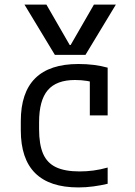

<svg xmlns="http://www.w3.org/2000/svg" viewBox="-20 -810 590 840"><path d="M87 -790H183L285 -613H289L391 -790H487L354 -570H220ZM323 10Q71 10 71 -240V-280Q71 -530 323 -530Q394 -530 451 -514V-305H373V-502L409 -444Q386 -452 360.5 -456Q335 -460 308 -460Q227 -460 189 -415.5Q151 -371 151 -275V-245Q151 -178 168.5 -137.5Q186 -97 225 -78.5Q264 -60 328 -60Q359 -60 389 -64Q419 -68 451 -77V-6Q422 1 389 5.5Q356 10 323 10Z"/></svg>

Font: M PLUS Code Latin SemiExpanded
Style: Regular
Weight: 400
Width: 6
Designer: Coji Morishita
Foundry: UNDERFOREST DESIGN
Version: Version 1.002; ttfautohint (v1.8.3)